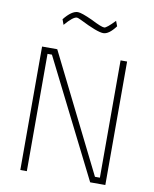

<svg xmlns="http://www.w3.org/2000/svg" viewBox="-98 -998 862 1072"><g transform="rotate(10 332.5 -462.0)"><path d="M574 0H488L154 -665H129V0H92V-700H178L509 -35H537V-700H574ZM415 -833Q381 -833 280 -884Q261 -893 256 -893Q234 -893 189 -840L178 -870Q221 -924 256 -924Q277 -924 340 -895Q398 -865 415 -865Q428 -865 474 -913L485 -884Q447 -833 415 -833Z"/></g></svg>

Font: Storia Sans Thin
Style: Regular
Weight: 100
Designer: Accademia di Belle Arti di Urbino and others
Foundry: Accademia di Belle Arti di Urbino and others.
Version: Version 60.001;May 25, 2020;FontCreator 12.0.0.2522 64-bit